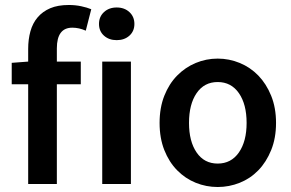

<svg xmlns="http://www.w3.org/2000/svg" viewBox="-20 -738 1168 770"><path d="M93 0V-400H27V-486L93 -491V-542Q93 -580 102 -612.5Q111 -645 131 -668.5Q151 -692 181.5 -705Q212 -718 256 -718Q282 -718 305.5 -713Q329 -708 346 -701L324 -615Q297 -627 270 -627Q208 -627 208 -544V-491H304V-400H208V0Z M390 0V-491H505V0ZM448 -577Q417 -577 397 -595Q377 -613 377 -642Q377 -671 397 -689.5Q417 -708 448 -708Q479 -708 499 -689.5Q519 -671 519 -642Q519 -613 499 -595Q479 -577 448 -577Z M853 12Q807 12 765 -5Q723 -22 690.5 -55Q658 -88 639 -136Q620 -184 620 -245Q620 -306 639 -354Q658 -402 690.5 -435Q723 -468 765 -485.5Q807 -503 853 -503Q899 -503 941.5 -485.5Q984 -468 1016 -435Q1048 -402 1067.5 -354Q1087 -306 1087 -245Q1087 -184 1067.5 -136Q1048 -88 1016 -55Q984 -22 941.5 -5Q899 12 853 12ZM853 -82Q907 -82 938 -126.5Q969 -171 969 -245Q969 -320 938 -364.5Q907 -409 853 -409Q799 -409 768.5 -364.5Q738 -320 738 -245Q738 -171 768.5 -126.5Q799 -82 853 -82Z"/></svg>

Font: Processing Sans Pro Semibold
Style: Regular
Weight: 600
Designer: Paul D. Hunt
Foundry: Adobe Systems Incorporated
Version: Version 2.020;PS 2.000;hotconv 1.0.86;makeotf.lib2.5.63406